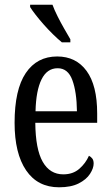

<svg xmlns="http://www.w3.org/2000/svg" viewBox="-20 -786 471 816"><path d="M231 10Q140 10 91 -62Q42 -134 42 -264Q42 -405 89.5 -475.5Q137 -546 223 -546Q303 -546 348 -484.5Q393 -423 393 -304V-264H130Q131 -152 161.5 -98.5Q192 -45 249 -45Q290 -45 317 -68.5Q344 -92 358 -124Q366 -120 372 -112.5Q378 -105 378 -91Q378 -71 362.5 -47Q347 -23 314.5 -6.5Q282 10 231 10ZM307 -313Q306 -395 287.5 -445.5Q269 -496 225 -496Q180 -496 156.5 -448.5Q133 -401 131 -313ZM243 -606Q226 -620 206 -639.5Q186 -659 166.5 -681Q147 -703 131.5 -723Q116 -743 108 -756V-766H203Q211 -744 224.5 -717Q238 -690 253 -664Q268 -638 279 -619V-606Z"/></svg>

Font: Noto Serif Khmer ExtraCondensed
Style: Regular
Weight: 400
Width: 2
Designer: Danh Hong and the Monotype Design Team
Foundry: Monotype Imaging Inc.
Version: Version 2.004